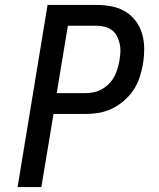

<svg xmlns="http://www.w3.org/2000/svg" viewBox="-20 -755 640 775"><path d="M51 0 172 -735H371Q402 -735 432 -729Q462 -723 486.5 -708Q511 -693 528.5 -669.5Q546 -646 554 -617.5Q562 -589 562 -558Q562 -527 557 -496Q552 -469 543.5 -442.5Q535 -416 519 -392Q503 -368 480.5 -348.5Q458 -329 432 -316.5Q406 -304 379 -299.5Q352 -295 325 -295H196L147 0ZM209 -379H324Q340 -379 357.5 -382.5Q375 -386 390.5 -394.5Q406 -403 419 -416Q432 -429 440.5 -444.5Q449 -460 454 -476.5Q459 -493 462 -510Q465 -527 466 -544Q467 -561 463.5 -577Q460 -593 453 -607.5Q446 -622 433.5 -632Q421 -642 404.5 -646.5Q388 -651 371 -651H254Z"/></svg>

Font: Iosevka Aile Medium Oblique
Style: Regular
Weight: 500
Italic angle: -9°
Designer: Belleve Invis
Foundry: Belleve Invis
Version: Version 31.1.0; ttfautohint (v1.8.4)